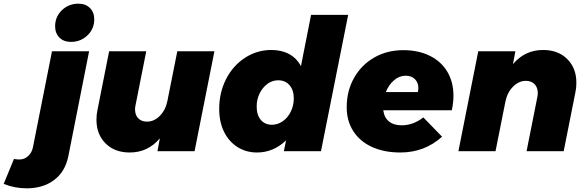

<svg xmlns="http://www.w3.org/2000/svg" viewBox="-168 -823 3189 1045"><path d="M-62 45Q-35 45 -15 26.5Q5 8 11 -20L115 -544H317L204 27Q187 111 127 156.5Q67 202 -23 202Q-88 202 -148 178L-92 42Q-80 45 -62 45ZM345 -718Q345 -666 308 -630.5Q271 -595 218 -595Q179 -595 155.5 -618.5Q132 -642 132 -680Q132 -732 169 -767.5Q206 -803 259 -803Q298 -803 321.5 -779.5Q345 -756 345 -718Z M357 -171Q357 -200 362 -222L426 -544H628L570 -252Q567 -239 567 -228Q567 -197 584.5 -179Q602 -161 632 -161Q671 -161 702 -192.5Q733 -224 743 -273L797 -544H999L891 0H689L702 -70Q637 7 538 7Q456 7 406.5 -42.5Q357 -92 357 -171Z M1025 -230Q1025 -319 1062.5 -392.5Q1100 -466 1165.5 -508.5Q1231 -551 1309 -551Q1365 -551 1406 -528.5Q1447 -506 1470 -463L1525 -742H1727L1579 0H1377L1389 -59Q1320 7 1231 7Q1171 7 1124 -23Q1077 -53 1051 -106.5Q1025 -160 1025 -230ZM1431 -288Q1431 -332 1408 -359Q1385 -386 1346 -386Q1314 -386 1287.5 -366.5Q1261 -347 1245 -314.5Q1229 -282 1229 -243Q1229 -197 1251.5 -170.5Q1274 -144 1312 -144Q1344 -144 1371.5 -163.5Q1399 -183 1415 -216Q1431 -249 1431 -288Z M2300 -302Q2300 -264 2291 -223H1918Q1923 -183 1949 -162Q1975 -141 2018 -141Q2081 -141 2136 -184L2238 -79Q2143 7 2011 7Q1923 7 1857 -23Q1791 -53 1755 -109Q1719 -165 1719 -239Q1719 -328 1759 -399Q1799 -470 1869 -510Q1939 -550 2027 -550Q2110 -550 2172 -519Q2234 -488 2267 -432Q2300 -376 2300 -302ZM2109 -344Q2109 -374 2090 -392.5Q2071 -411 2040 -411Q2006 -411 1977 -386.5Q1948 -362 1932 -322H2106Q2109 -334 2109 -344Z M2969 -373Q2969 -345 2964 -322L2900 0H2698L2756 -292Q2759 -306 2759 -316Q2759 -347 2741.5 -365Q2724 -383 2694 -383Q2656 -383 2624.5 -351.5Q2593 -320 2583 -271L2529 0H2327L2435 -544H2637L2624 -474Q2689 -551 2788 -551Q2870 -551 2919.5 -501.5Q2969 -452 2969 -373Z"/></svg>

Font: Gontserrat ExtraBold
Style: Italic
Weight: 800
Italic angle: -11.3°
Designer: Julieta Ulanovsky
Foundry: Julieta Ulanovsky
Version: Version 6.001